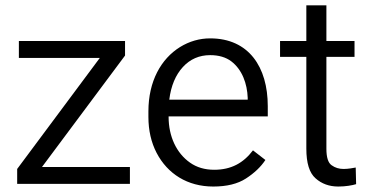

<svg xmlns="http://www.w3.org/2000/svg" viewBox="-20 -680 1373 710"><path d="M135.3 -62.5 442.4 -474.6V-528.3H49.8V-465.8H349.1L43.5 -55.2V0H460.4V-62.5Z M768.6 9.8C818.4 9.8 858.9 0 889.6 -20C920.4 -40 944.3 -62.5 961.4 -88.4L915.5 -124C879.9 -77.1 835 -52.2 772 -52.2C737.3 -52.2 707.5 -61 682.6 -78.6C632.3 -113.8 603.5 -175.8 603.5 -247.6V-249.5H970.2V-287.6C970.2 -432.1 899.9 -538.1 757.3 -538.1C717.8 -538.1 680.2 -527.3 645.5 -505.9C575.7 -462.4 528.8 -379.9 528.8 -268.1V-247.6C528.8 -197.8 539.1 -153.3 559.1 -114.7C599.6 -37.1 673.3 9.8 768.6 9.8ZM757.3 -476.1C789.1 -476.1 815.4 -468.3 835.4 -453.1C875.5 -422.4 894 -371.1 896 -318.4V-311.5H606C612.3 -362.8 629.4 -402.8 656.2 -432.1C683.1 -461.4 716.8 -476.1 757.3 -476.1Z M1187 -528.3V-660.2H1112.8V-528.3H1015.6V-469.7H1112.8V-130.4C1112.8 -77.1 1124 -40.5 1147 -20.5C1169.4 -0.5 1197.3 9.8 1231 9.8C1258.3 9.8 1282.7 5.4 1296.9 1L1295.4 -60.5C1285.2 -58.6 1267.6 -55.2 1250.5 -55.2C1233.9 -55.2 1219.2 -59.6 1206.5 -68.8C1193.4 -77.6 1187 -98.1 1187 -129.9V-469.7H1291V-528.3Z"/></svg>

Font: Vazirmatn Light
Style: Regular
Weight: 300
Designer: Saber Rastikerdar
Foundry: Saber Rastikerdar
Version: Version 33.003